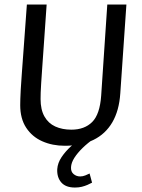

<svg xmlns="http://www.w3.org/2000/svg" viewBox="-20 -632 626 848"><path d="M266.3 11.8Q211.3 11.8 166.7 -8Q122.1 -27.7 95.7 -67.8Q69.3 -107.9 69.3 -167.7Q69.3 -180.7 69.8 -195.7Q70.3 -210.6 71.6 -236.2Q73 -261.8 76.4 -307.6Q79.7 -353.3 85.2 -427.1Q90.7 -501 98.7 -612H186Q179 -510.5 174.2 -442.4Q169.4 -374.3 166.4 -331.4Q163.4 -288.5 161.8 -263.4Q160.2 -238.3 159.7 -223.2Q159.2 -208.1 159.2 -194.7Q159.2 -147.8 176.3 -117.6Q193.3 -87.4 224.1 -73.3Q254.8 -59.3 295.3 -59.3Q353.3 -59.3 387.2 -93.2Q421.2 -127.2 426.9 -210L453.9 -612H538.3L511.3 -219.7Q506.3 -143.7 476.2 -92Q446 -40.3 392.9 -14.2Q339.8 11.8 266.3 11.8ZM311 196.3Q270.2 196.3 250.6 173.7Q231.1 151.2 232.8 115Q234.8 87.4 252 61.8Q269.3 36.2 293 14.8Q316.6 -6.6 338.4 -20H395.5Q367.7 -0.8 345 21.3Q322.2 43.5 308.4 65.1Q294.7 86.8 293.7 106.2Q292.4 126.3 305 136.8Q317.6 147.3 333.9 147.3Q346 147.3 357.4 142.5Q368.7 137.6 375.7 134.3L386.6 174.7Q377.6 179.7 366.2 184.6Q354.9 189.5 341.4 192.9Q328 196.3 311 196.3Z"/></svg>

Font: Ancizar Sans Thin
Style: Italic
Weight: 100
Italic angle: -4°
Designer: Cesar Puertas, Viviana Monsalve, Julian Moncada, Julian Prieto, Jose Castro, Mariel Hernandez, Felipe Aragon, Sara Alarc
Version: Version 8.100